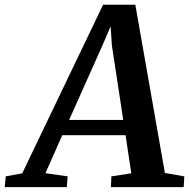

<svg xmlns="http://www.w3.org/2000/svg" viewBox="-90 -766 775 786"><path d="M-70.5 0 -66.5 -44 1 -56.5 332 -746.5H464L585 -58L664.5 -44L662 0H364L366 -44L447.5 -56.5L424 -212.5H165L96 -57L187 -44L183.5 0ZM193 -275H414.5L368 -580L363 -658.5L331.5 -585Z"/></svg>

Font: Merriweather 20pt SemiBold
Style: Italic
Weight: 600
Italic angle: -7.8°
Version: Version 2.101